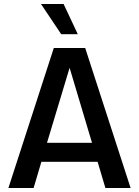

<svg xmlns="http://www.w3.org/2000/svg" viewBox="-20 -940 695 960"><path d="M249 -700H406L633 0H507L468 -131H187L148 0H22ZM440 -226 328 -601 215 -226ZM185 -920H298L369 -769H286Z"/></svg>

Font: Moderustic Med
Style: Regular
Weight: 500
Designer: Tural Alisoy
Foundry: TAFT Foundry
Version: Version 2.110